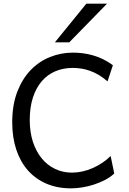

<svg xmlns="http://www.w3.org/2000/svg" viewBox="-20 -1011 702 1043"><path d="M600.6 -68.4Q579.1 -48.3 550.3 -33.4Q521.5 -18.6 490 -8.3Q458.5 2 426.3 7.1Q394 12.2 366.2 12.2Q292 12.2 232.9 -12.9Q173.8 -38.1 132.3 -84.7Q90.8 -131.3 68.6 -197.8Q46.4 -264.2 46.4 -346.7Q46.4 -440.9 73.7 -512Q101.1 -583 146.7 -630.4Q192.4 -677.7 252 -701.4Q311.5 -725.1 376 -725.1Q402.3 -725.1 429.7 -721.7Q457 -718.3 484.6 -710.4Q512.2 -702.6 539.6 -689.5Q566.9 -676.3 593.3 -656.7L564 -568.8Q541 -589.4 517.1 -603.5Q493.2 -617.7 469.2 -626.2Q445.3 -634.8 421.6 -638.4Q397.9 -642.1 376 -642.1Q324.7 -642.1 281.7 -624.3Q238.8 -606.4 207.8 -570.8Q176.8 -535.2 159.2 -482.2Q141.6 -429.2 141.6 -358.9Q141.6 -293 158.9 -240.2Q176.3 -187.5 206.8 -150.4Q237.3 -113.3 279.3 -93.3Q321.3 -73.2 371.1 -73.2Q398.9 -73.2 427.5 -79.6Q456.1 -85.9 483.4 -97.9Q510.7 -109.9 535.6 -126.5Q560.5 -143.1 581.1 -163.6ZM561.5 -991.2 356.4 -781.2H278.3L449.2 -991.2Z"/></svg>

Font: Andika Afr
Style: Regular
Weight: 400
Designer: Victor Gaultney, Annie Olsen, Julie Remington, Don Collingsworth, Eric Hays, Becca Hirsbrunner
Foundry: SIL International
Version: Version 5.000